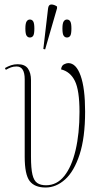

<svg xmlns="http://www.w3.org/2000/svg" viewBox="-20 -825 452 855"><path d="M183 10Q134 10 112 -19Q90 -48 90 -127V-472Q90 -529 54 -529Q40 -529 29 -525Q18 -521 6 -514L2 -522Q16 -530 29.5 -534.5Q43 -539 59 -539Q91 -539 104.5 -519.5Q118 -500 118 -468V-127Q118 -75 124.5 -47.5Q131 -20 146 -10Q161 0 185 0Q233 0 266 -41Q299 -82 316.5 -156Q334 -230 334 -327Q334 -423 313.5 -464.5Q293 -506 252 -516Q254 -533 265 -538.5Q276 -544 284 -544Q319 -544 339 -488Q359 -432 359 -328Q359 -212 334.5 -137Q310 -62 270 -26Q230 10 183 10ZM181 -605 173 -607 194 -787Q196 -805 208.5 -805Q221 -805 234 -796V-788ZM113 -658Q104 -658 98.5 -666Q93 -674 93 -698Q93 -721 98.5 -729.5Q104 -738 113 -738Q123 -738 128 -729.5Q133 -721 133 -698Q133 -674 128 -666Q123 -658 113 -658ZM278 -658Q269 -658 263.5 -666Q258 -674 258 -698Q258 -721 263.5 -729.5Q269 -738 278 -738Q288 -738 293 -729.5Q298 -721 298 -698Q298 -674 293 -666Q288 -658 278 -658Z"/></svg>

Font: Noto Serif Display ExtraCondensed Thin
Style: Regular
Weight: 100
Width: 2
Designer: Monotype Design Team
Foundry: Monotype Imaging Inc.
Version: Version 2.009